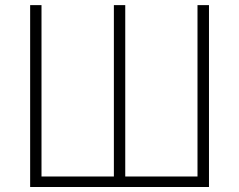

<svg xmlns="http://www.w3.org/2000/svg" viewBox="-20 -748 956 768"><path d="M100.6 -727.5H146V-42H435.5V-727.5H481V-42H770V-727.5H815.9V0H100.6Z"/></svg>

Font: Inter 17pt ExtraLight
Style: Regular
Weight: 250
Version: Version 4.001;git-66647c0bb